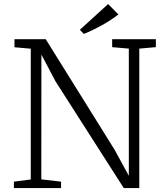

<svg xmlns="http://www.w3.org/2000/svg" viewBox="-20 -958 852 978"><path d="M407.2 -785.2C466.3 -809.1 537.1 -847.7 583 -884.3L530.8 -937.5L386.7 -806.2ZM50.8 0H291V-32.7L190.4 -44.4C190.4 -190.9 190.9 -529.3 190.9 -679.7L263.2 -543L610.4 0H689.5V-710.4L773.9 -717.8V-758.3H551.3V-717.8L636.2 -710.4V-62.5L564 -194.8L212.9 -758.3H53.7V-717.3L136.7 -710V-43.9L50.8 -32.7Z"/></svg>

Font: Merriweather
Style: Light
Weight: 250
Designer: Eben Sorkin ( eben@eyebytes.com )
Foundry: Sorkin Type Co.
Version: Version 1.003